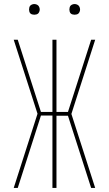

<svg xmlns="http://www.w3.org/2000/svg" viewBox="-20 -932 540 952"><path d="M452 0H432L317 -358H260V0H240V-359H183L68 0H48L166 -368L48 -735H68L183 -377H240V-735H260V-377H317L432 -735H452L334 -367ZM350 -859Q345 -859 339.5 -860.5Q334 -862 330.5 -865.5Q327 -869 325.5 -874.5Q324 -880 324 -885Q324 -890 325.5 -895.5Q327 -901 330.5 -904.5Q334 -908 339.5 -910Q345 -912 350 -912Q355 -912 360.5 -910Q366 -908 369.5 -904.5Q373 -901 375 -895.5Q377 -890 377 -885Q377 -880 375 -874.5Q373 -869 369.5 -865.5Q366 -862 360.5 -860.5Q355 -859 350 -859ZM150 -859Q145 -859 139.5 -860.5Q134 -862 130.5 -865.5Q127 -869 125.5 -874.5Q124 -880 124 -885Q124 -890 125.5 -895.5Q127 -901 130.5 -904.5Q134 -908 139.5 -910Q145 -912 150 -912Q155 -912 160.5 -910Q166 -908 169.5 -904.5Q173 -901 175 -895.5Q177 -890 177 -885Q177 -880 175 -874.5Q173 -869 169.5 -865.5Q166 -862 160.5 -860.5Q155 -859 150 -859Z"/></svg>

Font: Iosevka Curly Thin
Style: Regular
Weight: 100
Monospace: yes
Designer: Belleve Invis
Foundry: Belleve Invis
Version: Version 22.1.2; ttfautohint (v1.8.4)